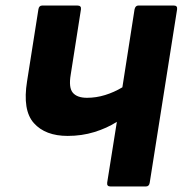

<svg xmlns="http://www.w3.org/2000/svg" viewBox="-20 -675 661 695"><path d="M609 -655Q623 -655 621 -641L522 -14Q520 0 508 0H380Q366 0 368 -14L403 -234Q367 -211 321.5 -197Q276 -183 225 -183Q144 -183 102.5 -229.5Q61 -276 78 -381L119 -641Q121 -655 133 -655H260Q275 -655 273 -641L236 -405Q228 -358 243.5 -339.5Q259 -321 295 -321Q328 -321 360.5 -331Q393 -341 423 -359L467 -641Q470 -655 481 -655Z"/></svg>

Font: Sofia Sans Semi Condensed Black
Style: Italic
Weight: 900
Italic angle: -9°
Version: Version 4.100